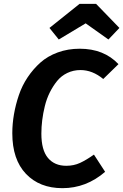

<svg xmlns="http://www.w3.org/2000/svg" viewBox="-20 -961 640 997"><path d="M285.2 -755.9 236.8 -815.9 393.1 -940.9H479L600.1 -815.9L543 -755.9L424.8 -839.8ZM394 -708Q519.5 -708 595.2 -627.9L516.1 -550.8Q460 -597.2 397.9 -597.2Q360.8 -597.2 329.3 -582Q297.9 -566.9 276.4 -540.3Q254.9 -513.7 238.5 -481Q222.2 -448.2 212.9 -410.4Q203.6 -372.6 199.2 -336.9Q194.8 -301.3 194.8 -267.1Q194.8 -181.6 229 -140.9Q263.2 -100.1 324.2 -100.1Q363.3 -100.1 395.5 -115Q427.7 -129.9 467.8 -158.2L525.9 -68.8Q427.7 16.1 304.2 16.1Q185.5 16.1 114.7 -58.3Q43.9 -132.8 43.9 -269Q43.9 -317.9 52.5 -367.4Q61 -417 77.9 -466.8Q94.7 -516.6 123.5 -559.6Q152.3 -602.5 189.7 -636Q227.1 -669.4 279.8 -688.7Q332.5 -708 394 -708Z"/></svg>

Font: FiraGO SemiBold
Style: Italic
Weight: 600
Italic angle: -8°
Designer: bBox Type GmbH
Foundry: bBox Type GmbH
Version: Version 1.001;PS 001.001;hotconv 1.0.88;makeotf.lib2.5.64775